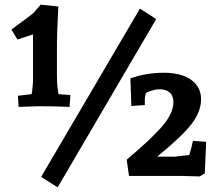

<svg xmlns="http://www.w3.org/2000/svg" viewBox="-20 -757 945 826"><path d="M122 -409V-609L55 -587L29 -630Q110 -689 123 -700L155 -737L231 -729Q225 -609 225 -577V-429Q225 -395 227.5 -380Q230 -365 230.5 -360.5Q231 -356 232 -352L283 -348L279 -297Q225 -300 146 -300L60 -297L57 -345L116 -352L118 -362Q122 -397 122 -409ZM582 -720 652 -675 228 49 157 4ZM541 -420Q610 -444 685 -444Q760 -444 802.5 -413.5Q845 -383 845 -330Q845 -277 804 -223.5Q763 -170 656 -83H732L794 -90Q802 -117 804 -124L810 -151L867 -147L861 -11L839 2Q778 0 766 0H535L525 -70Q641 -168 683.5 -220.5Q726 -273 726 -318Q726 -345 710 -359Q694 -373 667 -373Q640 -373 608 -357Q603 -341 603 -333V-305L545 -301Z"/></svg>

Font: Andada SC
Style: Bold
Weight: 700
Designer: Carolina Giovagnoli
Foundry: Carolina Giovagnoli
Version: Version 1.003